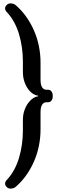

<svg xmlns="http://www.w3.org/2000/svg" viewBox="-20 -832 401 1132"><path d="M205 -268Q191 -269 175.5 -278.5Q160 -288 146.5 -306Q133 -324 124 -350Q115 -376 115 -408V-468Q115 -553 92.5 -629.5Q70 -706 22 -759Q14 -767 12 -772.5Q10 -778 10 -783Q10 -793 19.5 -802.5Q29 -812 42 -812Q52 -812 60.5 -809Q69 -806 80 -795Q113 -765 139 -727Q165 -689 183 -646Q201 -603 210 -556.5Q219 -510 219 -463V-362Q219 -331 228.5 -317Q238 -303 252 -303H262Q276 -303 283.5 -293Q291 -283 291 -266Q291 -249 283.5 -239Q276 -229 262 -229H252Q238 -229 228.5 -215Q219 -201 219 -170V-69Q219 -22 210 24.5Q201 71 183 114Q165 157 139 195Q113 233 80 263Q69 274 60.5 277Q52 280 42 280Q29 280 19.5 270.5Q10 261 10 251Q10 246 12 240.5Q14 235 22 227Q70 174 92.5 97.5Q115 21 115 -64V-124Q115 -156 124 -181.5Q133 -207 146.5 -225Q160 -243 175.5 -253Q191 -263 205 -264Z"/></svg>

Font: Sofadi One
Style: Regular
Weight: 400
Designer: Botjo Nikoltchev
Foundry: Botjo Nikoltchev
Version: Version 1.002